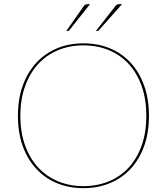

<svg xmlns="http://www.w3.org/2000/svg" viewBox="-20 -922 824 948"><path d="M715.5 -350Q715.5 -267 691.8 -201Q668 -135 625.2 -88.8Q582.5 -42.5 523 -17.8Q463.5 7 391.5 7Q320 7 260.8 -17.8Q201.5 -42.5 158.8 -88.8Q116 -135 92.2 -201Q68.5 -267 68.5 -350Q68.5 -432.5 92.2 -498.8Q116 -565 158.8 -611.5Q201.5 -658 260.8 -683Q320 -708 391.5 -708Q463.5 -708 523 -683.2Q582.5 -658.5 625.2 -612Q668 -565.5 691.8 -499.2Q715.5 -433 715.5 -350ZM702.5 -350Q702.5 -431.5 679.8 -496Q657 -560.5 616 -605.5Q575 -650.5 517.8 -674.2Q460.5 -698 391.5 -698Q323.5 -698 266.5 -674.2Q209.5 -650.5 168.2 -605.5Q127 -560.5 103.8 -496Q80.5 -431.5 80.5 -350Q80.5 -268.5 103.8 -204.2Q127 -140 168.2 -95.2Q209.5 -50.5 266.5 -26.8Q323.5 -3 391.5 -3Q460.5 -3 517.8 -26.8Q575 -50.5 616 -95.2Q657 -140 679.8 -204.2Q702.5 -268.5 702.5 -350ZM424.5 -901.5 322.5 -773Q320 -769 314.5 -769H307.5L392.5 -890.5Q397 -897 401.5 -899.2Q406 -901.5 414.5 -901.5ZM582.5 -901.5 468.5 -773Q464.5 -769 460.5 -769H453.5L548.5 -890.5Q554 -897.5 558 -899.5Q562 -901.5 570.5 -901.5Z"/></svg>

Font: Lato 2
Style: Regular
Weight: 100
Designer: Lukasz Dziedzic with Adam Twardoch and Botio Nikoltchev
Foundry: tyPoland Lukasz Dziedzic
Version: Version 2.015; 2015-08-06; http://www.latofonts.com/